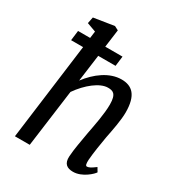

<svg xmlns="http://www.w3.org/2000/svg" viewBox="-191 -930 986 1063"><g transform="rotate(30 302.5 -398.5)"><path d="M58.1 0H152.8L201.7 -366.2C250.5 -436.5 318.8 -490.7 370.1 -490.7C399.9 -490.7 425.8 -485.4 425.8 -415C425.8 -354 409.2 -273.4 398.4 -216.3C389.2 -161.6 377 -100.1 374.5 -54.2C371.6 -6.8 395.5 9.8 434.6 9.8C493.7 9.8 546.9 -42.5 554.2 -55.7L539.1 -81.1C510.3 -59.1 497.1 -53.7 486.8 -53.7C477.5 -53.7 475.6 -67.4 476.6 -90.8C480.5 -141.1 490.2 -196.8 498.5 -246.6C509.3 -301.3 523.4 -371.6 523.4 -420.4C523.4 -530.8 480.5 -567.9 413.1 -567.9C335.9 -567.9 263.2 -513.2 211.9 -444.8L234.9 -616.2H345.7L353.5 -679.7H243.2L258.3 -792.5L232.9 -805.7L103 -785.2L94.7 -744.6L152.3 -723.6L146.5 -679.7H69.3L61.5 -616.2H138.2Z"/></g></svg>

Font: Merriweather
Style: Italic
Weight: 400
Italic angle: -7.5°
Designer: Eben Sorkin
Foundry: Eben Sorkin
Version: Version 1.001